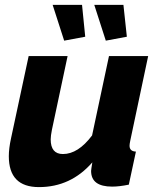

<svg xmlns="http://www.w3.org/2000/svg" viewBox="-20 -754 646 784"><path d="M195 -734H315L328 -604L242 -588ZM365 -734H484L498 -604L412 -588ZM16 -116Q16 -148 25 -189L97 -525H256L192 -224Q187 -199 187 -185Q187 -125 237 -125Q299 -125 356 -201L425 -525H585L512 -180Q509 -166 509 -159Q509 -136 535 -135L506 0Q467 8 438 8Q352 8 352 -56Q352 -61 357 -91Q269 10 139 10Q16 10 16 -116Z"/></svg>

Font: Raleway-v4020 ExtraBold
Style: Italic
Weight: 800
Italic angle: -12°
Designer: Matt McInerney, Pablo Impallari, Rodrigo Fuenzalida
Foundry: Matt McInerney, Pablo Impallari, Rodrigo Fuenzalida
Version: Version 4.020;PS 004.020;hotconv 1.0.88;makeotf.lib2.5.64775